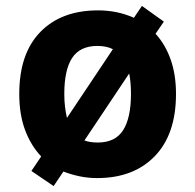

<svg xmlns="http://www.w3.org/2000/svg" viewBox="-20 -591 659 648"><path d="M574 -274Q574 -138 502.5 -64Q431 10 308 10Q277 10 248.5 4Q220 -2 194 -12L161 37L86 -14L119 -63Q84 -100 64.5 -152.5Q45 -205 45 -274Q45 -410 116 -483Q187 -556 311 -556Q376 -556 432 -531L459 -571L533 -518L505 -477Q538 -441 556 -390Q574 -339 574 -274ZM197 -274Q197 -250 199.5 -230Q202 -210 206 -193L361 -425Q339 -436 309 -436Q250 -436 223.5 -395.5Q197 -355 197 -274ZM422 -274Q422 -313 416 -343L265 -117Q283 -110 310 -110Q369 -110 395.5 -151.5Q422 -193 422 -274Z"/></svg>

Font: Noto Naskh Arabic
Style: Regular
Weight: 400
Designer: Monotype Design Team, David Williams, Mohamad Dakak and Nizar Qandah
Foundry: Monotype Imaging Inc.
Version: Version 2.013